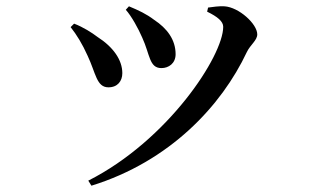

<svg xmlns="http://www.w3.org/2000/svg" viewBox="-20 -537 1040 609"><path d="M431 -418C456 -364 453 -321 492 -321C515 -321 537 -336 537 -365C537 -411 510 -447 469 -474C444 -493 420 -504 389 -517L379 -506C397 -486 419 -446 431 -418ZM763 -372C774 -395 796 -409 796 -428C796 -461 738 -514 692 -517C675 -518 654 -515 640 -513L637 -500C670 -484 688 -469 688 -452C688 -360 513 -92 260 36L270 52C519 -25 683 -202 763 -372ZM258 -360C284 -305 286 -260 324 -260C353 -260 368 -280 368 -305C368 -347 339 -388 289 -420C272 -433 244 -451 215 -462L204 -451C223 -427 241 -398 258 -360Z"/></svg>

Font: Source Han Serif CN SemiBold
Style: Regular
Weight: 600
Designer: Ryoko NISHIZUKA 西塚涼子 (kana & ideographs); Frank Grießhammer (Latin, Greek & Cyrillic); Wenlong ZHANG 张文龙 (bopomofo); San
Foundry: Adobe Systems Incorporated
Version: Version 1.000;PS 1;hotconv 16.6.53;makeotf.lib2.5.65590